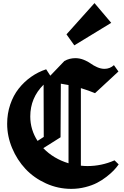

<svg xmlns="http://www.w3.org/2000/svg" viewBox="-20 -1234 805 1245"><path d="M701.2 -1085.9 461.9 -939.9 411.1 -1011.2 592.8 -1213.9ZM424.3 -175.3V-682.6Q397.9 -688 374.5 -691.4L372.6 -343.8L264.2 -275.4L260.7 -273.4Q326.2 -205.1 424.3 -175.3ZM504.4 -159.7Q527.8 -157.2 546.9 -157.2Q638.7 -157.2 722.7 -194.3L749.5 -168Q735.8 -148.4 717.8 -129.4Q699.7 -110.4 670.9 -87.9Q642.1 -65.4 609.6 -48.6Q577.1 -31.7 533 -20.5Q488.8 -9.3 441.9 -9.3Q356 -9.3 278.1 -44.7Q200.2 -80.1 145.5 -138.4Q90.8 -196.8 58.6 -273.7Q26.4 -350.6 26.4 -431.2Q26.4 -497.1 46.4 -556.2Q66.4 -615.2 101.3 -659.4Q136.2 -703.6 181.6 -735.6Q227.1 -767.6 279.3 -784.7L306.2 -743.2L397.5 -838.4Q430.2 -856.9 468.8 -856.9Q496.6 -856.9 523.2 -846.2Q549.8 -835.4 567.9 -822.3Q585.9 -809.1 610.1 -798.3Q634.3 -787.6 657.7 -787.6Q692.4 -787.6 718.8 -811.5L748 -770.5L596.2 -629.9Q555.2 -647 504.4 -662.6ZM262.7 -685.1Q176.3 -599.6 176.3 -479Q176.3 -393.1 223.6 -320.3L263.7 -346.2Z"/></svg>

Font: KJV1611
Style: Regular
Weight: 400
Version: Version 3.6.1